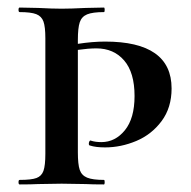

<svg xmlns="http://www.w3.org/2000/svg" viewBox="-20 -488 506 508"><path d="M434 -254Q434 -203 407.5 -167.5Q381 -132 340.5 -115Q300 -98 258 -98Q233 -98 218 -103Q215 -103 215 -108Q215 -111 216.5 -114Q218 -117 220 -116Q232 -112 248 -112Q285 -112 310.5 -143.5Q336 -175 336 -234Q336 -296 308.5 -328Q281 -360 235 -360Q214 -360 186 -356V-85Q186 -53 191 -38.5Q196 -24 210.5 -18Q225 -12 255 -12Q257 -12 257 -6Q257 0 255 0Q224 0 207 -1L143 -2L81 -1Q63 0 32 0Q29 0 29 -6Q29 -12 32 -12Q63 -12 76.5 -17Q90 -22 95 -36Q100 -50 100 -81V-387Q100 -417 95 -431Q90 -445 76 -450.5Q62 -456 32 -456Q29 -456 29 -462Q29 -468 32 -468L81 -467Q119 -465 143 -465Q167 -465 207 -467L255 -468Q257 -468 257 -462Q257 -456 255 -456Q225 -456 210.5 -450Q196 -444 191 -429Q186 -414 186 -382V-372Q225 -378 258 -378Q434 -378 434 -254Z"/></svg>

Font: Cormorant SC SemiBold
Style: Regular
Weight: 600
Designer: Christian Thalmann (Catharsis Fonts)
Version: Version 3.000